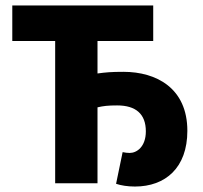

<svg xmlns="http://www.w3.org/2000/svg" viewBox="-20 -671 742 703"><path d="M474 12C586 12 666 -57 666 -192C666 -348 553 -408 432 -408C386 -408 367 -406 337 -402V-521H541V-651H25V-521H182V0H337V-278C359 -283 375 -285 409 -285C477 -285 514 -254 514 -190C514 -134 481 -111 455 -111C446 -111 439 -112 429 -114L405 2C423 8 447 12 474 12Z"/></svg>

Font: Source Sans Pro
Style: Bold
Weight: 700
Designer: Paul D. Hunt
Foundry: Adobe Systems Incorporated
Version: Version 3.006;hotconv 1.0.111;makeotfexe 2.5.65597